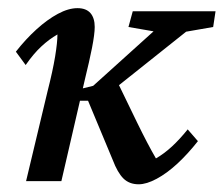

<svg xmlns="http://www.w3.org/2000/svg" viewBox="-20 -451 557 478"><path d="M325.2 7.8Q301.8 7.8 287.1 -6.8Q272.5 -21.5 260.7 -52.7L199.2 -200.2H164.1L171.9 -227.5L211.9 -237.3L362.3 -373L299.8 -383.8L310.5 -422.9H516.6L510.7 -383.8L443.4 -372.1L260.7 -226.6L266.6 -258.8Q294.9 -200.2 321.3 -146Q347.7 -91.8 368.2 -56.6Q388.7 -68.4 408.2 -86.4Q427.7 -104.5 447.3 -128.9L472.7 -99.6Q448.2 -68.4 421.9 -43.9Q395.5 -19.5 370.1 -5.9Q344.7 7.8 325.2 7.8ZM44.9 0 98.6 -224.6Q111.3 -274.4 117.2 -310.1Q123 -345.7 123 -365.2Q102.5 -353.5 83 -335.4Q63.5 -317.4 43.9 -289.1L19.5 -322.3Q43.9 -353.5 70.8 -377.9Q97.7 -402.3 124 -416.5Q150.4 -430.7 172.9 -430.7Q194.3 -430.7 205.1 -418.5Q215.8 -406.2 215.8 -383.8Q215.8 -366.2 209 -331.5Q202.1 -296.9 192.4 -257.8L132.8 0Z"/></svg>

Font: Crimson Pro Medium
Style: Italic
Weight: 500
Italic angle: -12°
Designer: Jacques Le Bailly
Foundry: Baron von Fonthausen
Version: Version 1.003